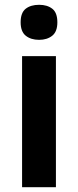

<svg xmlns="http://www.w3.org/2000/svg" viewBox="-20 -873 325 800"><path d="M143 -853Q177 -853 198 -836.5Q219 -820 219 -780Q219 -741 197.5 -724Q176 -707 143 -707Q109 -707 87.5 -724Q66 -741 66 -780Q66 -820 87 -836.5Q108 -853 143 -853ZM213 -639V-93H72V-639Z"/></svg>

Font: Noto Sans Telugu UI SemiCondensed
Style: Bold
Weight: 700
Width: 4
Designer: Jelle Bosma - Monotype Design Team
Foundry: Monotype Imaging Inc.
Version: Version 2.005; ttfautohint (v1.8.4.7-5d5b)